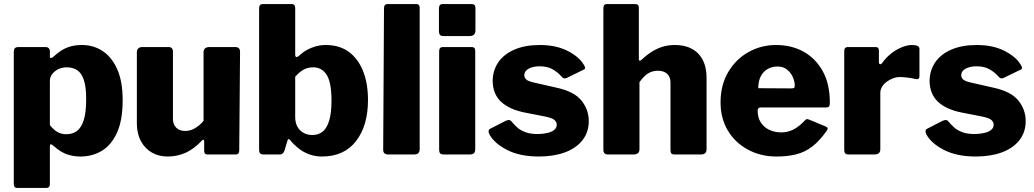

<svg xmlns="http://www.w3.org/2000/svg" viewBox="-20 -762 5102 947"><path d="M203 -530Q226 -530 226 -508V-483Q226 -476 231 -476Q236 -476 241 -480Q259 -497 279 -510.5Q299 -524 324.5 -532Q350 -540 384 -540Q441 -540 486 -510.5Q531 -481 558 -421Q585 -361 585 -268Q585 -169 557 -107.5Q529 -46 482 -18Q435 10 377 10Q340 10 308.5 -1.5Q277 -13 246 -41Q234 -51 230 -50.5Q226 -50 226 -36V146Q226 165 209 165H65Q48 165 48 145V-506Q48 -518 53 -524Q58 -530 73 -530H203ZM226 -145Q242 -124 261.5 -112Q281 -100 308 -100Q338 -100 359.5 -116Q381 -132 393 -169.5Q405 -207 405 -273Q405 -334 393.5 -368Q382 -402 360.5 -416Q339 -430 309 -430Q286 -430 267 -420.5Q248 -411 237 -396Q226 -381 226 -363V-145Z M893 -116Q919 -116 942.5 -130Q966 -144 984 -166V-504Q984 -530 1014 -530H1140Q1164 -530 1164 -506L1160 -20Q1160 0 1143 0H1004Q987 0 987 -18V-65Q987 -71 984 -72.5Q981 -74 976 -69Q938 -28 896.5 -9Q855 10 807 10Q763 10 729 -9.5Q695 -29 675 -66Q655 -103 655 -154V-503Q655 -530 683 -530H812Q833 -530 833 -506V-176Q833 -148 849.5 -132Q866 -116 893 -116Z M1283 0Q1268 0 1263 -5.5Q1258 -11 1258 -23V-721Q1258 -742 1276 -742H1419Q1436 -742 1436 -722V-494Q1436 -482 1441.5 -481Q1447 -480 1454 -486Q1473 -504 1493.5 -515.5Q1514 -527 1537.5 -533.5Q1561 -540 1587 -540Q1654 -540 1700 -506.5Q1746 -473 1770.5 -412Q1795 -351 1795 -269Q1795 -142 1736 -66Q1677 10 1568 10Q1534 10 1504.5 -1Q1475 -12 1451.5 -31Q1428 -50 1410 -72Q1406 -77 1403 -76Q1400 -75 1398 -69L1384 -22Q1378 0 1359 0ZM1436 -184Q1436 -157 1447 -137Q1458 -117 1477.5 -106.5Q1497 -96 1520 -96Q1550 -96 1571 -112.5Q1592 -129 1603.5 -166.5Q1615 -204 1615 -265Q1615 -355 1591.5 -392.5Q1568 -430 1524 -430Q1497 -430 1475 -417Q1453 -404 1436 -383Z M2050 -27Q2050 -12 2042.5 -6Q2035 0 2020 0H1895Q1870 0 1870 -23L1874 -721Q1874 -742 1892 -742H2033Q2050 -742 2050 -723Z M2324 -27Q2324 -12 2317 -6Q2310 0 2294 0H2170Q2156 0 2151 -5.5Q2146 -11 2146 -23V-509Q2146 -530 2164 -530H2307Q2324 -530 2324 -511ZM2325 -611Q2325 -584 2294 -584H2169Q2155 -584 2150 -590Q2145 -596 2145 -608V-720Q2145 -742 2163 -742H2307Q2325 -742 2325 -722Z M2749 -385Q2733 -404 2707 -419.5Q2681 -435 2641 -435Q2610 -435 2588 -423.5Q2566 -412 2566 -390Q2566 -381 2574 -371.5Q2582 -362 2613 -355L2723 -330Q2812 -311 2848 -266Q2884 -221 2884 -165Q2884 -110 2853 -70.5Q2822 -31 2766.5 -10.5Q2711 10 2638 10Q2545 10 2482 -22Q2419 -54 2394 -99Q2390 -107 2390 -114.5Q2390 -122 2396 -126L2474 -166Q2486 -171 2492 -170Q2498 -169 2502 -164Q2515 -148 2531 -133.5Q2547 -119 2573 -109.5Q2599 -100 2639 -101Q2663 -102 2683 -107Q2703 -112 2714.5 -122Q2726 -132 2726 -147Q2726 -160 2715 -170Q2704 -180 2670 -187L2568 -207Q2492 -222 2451.5 -260Q2411 -298 2410 -362Q2410 -413 2437 -453.5Q2464 -494 2516.5 -517Q2569 -540 2643 -540Q2722 -540 2778.5 -511.5Q2835 -483 2858 -445Q2863 -438 2865.5 -430Q2868 -422 2858 -418L2776 -378Q2767 -374 2761 -376Q2755 -378 2749 -385Z M2979 0Q2956 0 2956 -23V-721Q2956 -742 2973 -742H3114Q3131 -742 3131 -723V-470Q3131 -464 3134 -463Q3137 -462 3143 -466Q3173 -494 3200 -510Q3227 -526 3253.5 -533Q3280 -540 3308 -540Q3383 -540 3424 -497.5Q3465 -455 3465 -377V-27Q3465 0 3437 0H3308Q3296 0 3291.5 -5Q3287 -10 3287 -23V-355Q3287 -383 3270.5 -398Q3254 -413 3225 -413Q3207 -413 3191 -407Q3175 -401 3161.5 -388.5Q3148 -376 3134 -357V-26Q3134 0 3104 0H2979Z M3717 -216Q3717 -182 3732.5 -158Q3748 -134 3774.5 -121.5Q3801 -109 3834 -109Q3864 -109 3892 -122.5Q3920 -136 3952 -170Q3956 -174 3959 -174.5Q3962 -175 3971 -172L4053 -138Q4069 -131 4057 -116Q4022 -67 3986.5 -39.5Q3951 -12 3908 -1Q3865 10 3810 10Q3732 10 3669 -24Q3606 -58 3570 -118Q3534 -178 3534 -257Q3534 -342 3571.5 -406Q3609 -470 3671.5 -505Q3734 -540 3807 -540Q3885 -540 3944.5 -506.5Q4004 -473 4038.5 -410Q4073 -347 4073 -257Q4073 -245 4070.5 -239Q4068 -233 4056 -232H3731Q3725 -232 3721 -228Q3717 -224 3717 -216ZM3883 -326Q3893 -326 3896.5 -328.5Q3900 -331 3900 -340Q3900 -359 3891 -380.5Q3882 -402 3863 -418Q3844 -434 3815 -434Q3788 -434 3766 -421.5Q3744 -409 3732 -385Q3720 -361 3720 -327Z M4168 0Q4154 0 4149 -5.5Q4144 -11 4144 -23V-509Q4144 -530 4161 -530H4299Q4315 -530 4315 -512V-454Q4315 -447 4320.5 -445.5Q4326 -444 4331 -451Q4349 -477 4374 -497Q4399 -517 4427 -528.5Q4455 -540 4478 -540Q4515 -540 4515 -521V-387Q4515 -368 4497 -372Q4477 -377 4454.5 -379.5Q4432 -382 4419 -382Q4401 -382 4384 -375.5Q4367 -369 4352.5 -358Q4338 -347 4330 -333Q4322 -319 4322 -305V-26Q4322 0 4292 0H4168Z M4904 -385Q4888 -404 4862 -419.5Q4836 -435 4796 -435Q4765 -435 4743 -423.5Q4721 -412 4721 -390Q4721 -381 4729 -371.5Q4737 -362 4768 -355L4878 -330Q4967 -311 5003 -266Q5039 -221 5039 -165Q5039 -110 5008 -70.5Q4977 -31 4921.5 -10.5Q4866 10 4793 10Q4700 10 4637 -22Q4574 -54 4549 -99Q4545 -107 4545 -114.5Q4545 -122 4551 -126L4629 -166Q4641 -171 4647 -170Q4653 -169 4657 -164Q4670 -148 4686 -133.5Q4702 -119 4728 -109.5Q4754 -100 4794 -101Q4818 -102 4838 -107Q4858 -112 4869.5 -122Q4881 -132 4881 -147Q4881 -160 4870 -170Q4859 -180 4825 -187L4723 -207Q4647 -222 4606.5 -260Q4566 -298 4565 -362Q4565 -413 4592 -453.5Q4619 -494 4671.5 -517Q4724 -540 4798 -540Q4877 -540 4933.5 -511.5Q4990 -483 5013 -445Q5018 -438 5020.5 -430Q5023 -422 5013 -418L4931 -378Q4922 -374 4916 -376Q4910 -378 4904 -385Z"/></svg>

Font: Libre Franklin Thin ExtraBold
Style: Regular
Weight: 800
Version: Version 3.000